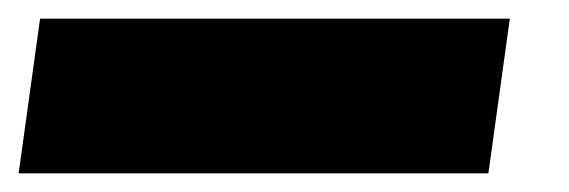

<svg xmlns="http://www.w3.org/2000/svg" viewBox="-84 12 611 206"><path d="M-64 198 -41 32H463L440 198Z"/></svg>

Font: Fira Sans Ultra
Style: Italic
Weight: 950
Italic angle: -8°
Designer: Carrois Corporate & Edenspiekermann AG
Foundry: Carrois Corporate GbR & Edenspiekermann AG
Version: Version 4.203;PS 004.203;hotconv 1.0.88;makeotf.lib2.5.64775